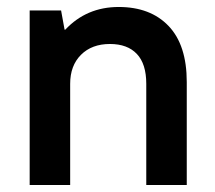

<svg xmlns="http://www.w3.org/2000/svg" viewBox="-20 -530 615 550"><path d="M65 -500H155L165 -445H167Q228 -510 320 -510Q411 -510 463 -455.5Q515 -401 515 -295V0H399V-290Q399 -347 372 -375.5Q345 -404 295 -404Q243 -404 212 -373Q181 -342 181 -290V0H65Z"/></svg>

Font: PT Root UI Bold
Style: Regular
Weight: 700
Designer: Vitaly Kuzmin
Foundry: ParaType Ltd.
Version: Version 2.000G